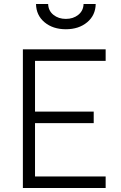

<svg xmlns="http://www.w3.org/2000/svg" viewBox="-20 -945 607 965"><path d="M95 0V-697H511V-639H156V-384H451V-326H156V-58H511V0ZM161 -925H222Q223 -891 248.5 -870.5Q274 -850 311 -850Q348 -850 373.5 -870.5Q399 -891 400 -925H461Q460 -868 418 -833Q376 -798 311 -798Q246 -798 204 -833Q162 -868 161 -925Z"/></svg>

Font: TitilliumText22L Lt
Style: Thin
Weight: 300
Designer: Campivisivi
Foundry: Campivisivi
Version: 1.000